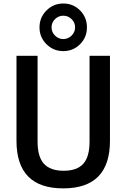

<svg xmlns="http://www.w3.org/2000/svg" viewBox="-20 -1044 704 1075"><path d="M334.5 -825.2Q361.3 -825.2 380.9 -844.7Q400.4 -864.3 400.4 -891.1Q400.4 -918 380.9 -937Q361.3 -956.1 334.5 -956.1Q307.6 -956.1 288.1 -937Q268.6 -918 268.6 -891.1Q268.6 -864.3 288.1 -844.7Q307.6 -825.2 334.5 -825.2ZM428.7 -985.4Q466.8 -946.3 466.8 -890.6Q466.8 -835 428.2 -796.4Q389.6 -757.8 334.5 -757.8Q279.3 -757.8 240.2 -796.4Q201.2 -835 201.2 -890.6Q201.2 -946.3 240.2 -985.4Q279.3 -1024.4 334.5 -1024.4Q389.6 -1024.4 428.7 -985.4ZM72.3 -255.9V-731.4H190.4V-251Q190.4 -166 226.1 -127Q261.7 -87.9 336.4 -87.9Q411.1 -87.9 446.3 -127Q481.4 -166 481.4 -251V-731.4H595.7V-255.9Q595.7 10.7 334 10.7Q72.3 10.7 72.3 -255.9Z"/></svg>

Font: Gen Shin Gothic Medium
Style: Regular
Weight: 500
Designer: [Source Han Sans]
Ryoko NISHIZUKA  (kana & ideographs); Paul D. Hunt (Latin, Greek & Cyrillic); Wenlong ZHANG  (bopomofo
Version: Version 1.002.20150607